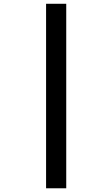

<svg xmlns="http://www.w3.org/2000/svg" viewBox="-20 -780 591 1027"><path d="M226.5 227.1V-759.8H334.3V227.1Z"/></svg>

Font: Nokora
Style: Regular
Weight: 400
Designer: Danh Hong
Foundry: Danh Hong
Version: Version 9.000